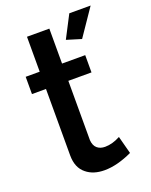

<svg xmlns="http://www.w3.org/2000/svg" viewBox="-139 -805 697 888"><g transform="rotate(-20 209.5 -361.0)"><path d="M314 -730 257 -620 329 -598 419 -730ZM259 -93Q235 -93 220 -106Q205 -119 203 -146V-438H317V-523H203V-695H93V-523H24V-438H93V-111Q93 -50 131 -20Q165 8 220 8Q282 8 357 -27L334 -114Q295 -93 259 -93Z"/></g></svg>

Font: RT Raleway SemiBold
Style: Regular
Weight: 400
Designer: Matt McInerney, Pablo Impallari, Rodrigo Fuenzalida — Edited by Milan Moffatt in April 2016
Foundry: Matt McInerney, Pablo Impallari, Rodrigo Fuenzalida — Edited by Milan Moffatt in April 2016
Version: Version 3.001